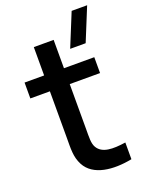

<svg xmlns="http://www.w3.org/2000/svg" viewBox="-150 -871 734 955"><g transform="rotate(-20 217.0 -393.0)"><path d="M280.5 -620H362.5L434 -795H352ZM379 -88.5C308.5 -78 253.5 -79.5 229.5 -120.5C216.5 -142.5 218.5 -174 218.5 -217.5V-456H379V-540H218.5V-690H113.5V-540H10V-456H113.5V-212.5C113.5 -153.5 110 -110 133.5 -65.5C173 9.5 277.5 20 379 0Z"/></g></svg>

Font: Manrope SemiBold
Style: Regular
Weight: 600
Designer: Mikhail Sharanda
Foundry: Mikhail Sharanda
Version: Version 4.505